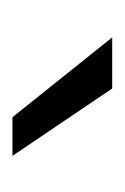

<svg xmlns="http://www.w3.org/2000/svg" viewBox="34 -829 200 308"><g transform="rotate(90 134.0 -675.0)"><path d="M230 -595H168L40 -755H122Z"/></g></svg>

Font: A Tai Tham KH New
Style: Regular
Weight: 400
Designer: Sangdang Kengtung
Foundry: Sangdang Kengtung
Version: Version 1.002